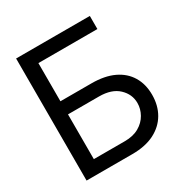

<svg xmlns="http://www.w3.org/2000/svg" viewBox="-168 -860 949 991"><g transform="rotate(-30 306.0 -364.0)"><path d="M64.5 0V-727.5H503.9V-649.4H152.3V-421.9H336.9Q415.5 -421.9 469.2 -396.5Q522.9 -371.1 551 -324.5Q579.1 -277.8 579.1 -214.8Q579.1 -151.4 551 -103Q522.9 -54.7 469.2 -27.3Q415.5 0 336.9 0ZM152.3 -77.1H336.9Q387.2 -77.1 421.6 -96.9Q456.1 -116.7 474.1 -148.7Q492.2 -180.7 492.2 -215.8Q492.2 -268.1 452.1 -305.9Q412.1 -343.8 336.9 -343.8H152.3Z"/></g></svg>

Font: Inter Tight
Style: Regular
Weight: 400
Designer: Rasmus Andersson
Foundry: rsms
Version: Version 3.002